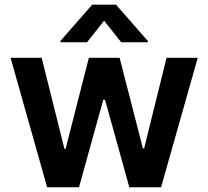

<svg xmlns="http://www.w3.org/2000/svg" viewBox="-20 -789 877 809"><path d="M155.5 -545.5 251.4 -161.9H256.4L354.4 -545.5H484L582 -164.1H587.4L681.8 -545.5H813.2L658.7 0H524.9L422.6 -368.6H415.1L312.9 0H178.6L24.5 -545.5ZM234 -610.8V-615.8L368.3 -769.2H468.8L603.3 -615.8V-610.8H490.8L418.7 -701.7L346.6 -610.8Z"/></svg>

Font: Inter P Semi Bold
Style: Regular
Weight: 600
Designer: Rasmus Andersson
Foundry: rsms
Version: Version 3.018;git-588b23468